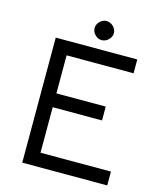

<svg xmlns="http://www.w3.org/2000/svg" viewBox="-123 -930 853 1019"><g transform="rotate(15 303.5 -420.0)"><path d="M97 -686H545V-610H177V-401H448V-325H177V-75H564V1H97ZM283 -788Q283 -809 299 -825Q315 -841 335 -841Q356 -841 372.5 -825Q389 -809 389 -788Q389 -768 372.5 -752Q356 -736 335 -736Q315 -736 299 -752Q283 -768 283 -788Z"/></g></svg>

Font: Bellota Text
Style: Bold
Weight: 700
Designer: Kemie Guaida
Foundry: Kemie Guaida
Version: Version 4.001